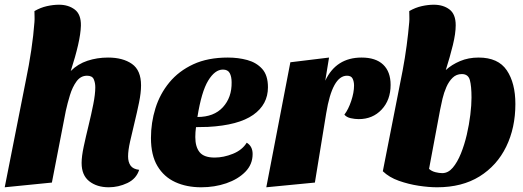

<svg xmlns="http://www.w3.org/2000/svg" viewBox="-23 -774 2218 814"><path d="M438 20Q388 20 355.5 -5.5Q323 -31 323 -83Q323 -111 332 -153Q341 -195 352.5 -242Q364 -289 372.5 -332Q381 -375 381 -404Q381 -423 374.5 -438Q368 -453 346 -453Q319 -453 301.5 -429Q284 -405 273.5 -370.5Q263 -336 256 -304L197 0L-3 20L87 -435Q100 -497 109.5 -561Q119 -625 123 -680Q124 -692 123.5 -704Q123 -716 123 -727Q149 -742 176 -748Q203 -754 227 -754Q267 -754 294 -733.5Q321 -713 320 -665Q319 -631 308 -583Q297 -535 277 -473Q307 -503 348 -516.5Q389 -530 435 -530Q498 -530 536.5 -503Q575 -476 575 -412Q575 -381 566.5 -339.5Q558 -298 547.5 -255Q537 -212 528.5 -174Q520 -136 520 -111Q520 -87 530.5 -72Q541 -57 567 -54Q555 -16 517 2Q479 20 438 20Z M830 20Q768 20 720 -2Q672 -24 644.5 -70Q617 -116 617 -189Q617 -254 636 -315Q655 -376 695 -424.5Q735 -473 796.5 -501.5Q858 -530 943 -530Q987 -530 1025.5 -519.5Q1064 -509 1088.5 -482Q1113 -455 1113 -404Q1113 -331 1050.5 -287Q988 -243 859 -236Q847 -236 834 -235.5Q821 -235 808 -235Q805 -214 805 -193Q805 -151 823.5 -128.5Q842 -106 887 -106Q925 -106 964.5 -122Q1004 -138 1023 -169Q1048 -154 1048 -121Q1048 -77 1017 -45.5Q986 -14 936.5 3Q887 20 830 20ZM814 -278Q884 -278 922 -319.5Q960 -361 959 -425Q959 -449 951 -464Q943 -479 922 -479Q888 -479 859.5 -432Q831 -385 814 -278Z M1106 20 1208 -510 1372 -530 1356 -432Q1402 -530 1510 -530Q1570 -530 1601.5 -500Q1633 -470 1633 -414Q1633 -350 1595 -309.5Q1557 -269 1498 -269Q1481 -269 1463.5 -273Q1446 -277 1437 -288Q1454 -310 1466 -346Q1478 -382 1478 -411Q1478 -428 1472 -440.5Q1466 -453 1448 -453Q1386 -453 1360 -294L1312 0Z M1830 20Q1795 20 1752 13.5Q1709 7 1668 -7.5Q1627 -22 1600 -48L1684 -475Q1694 -528 1701 -580.5Q1708 -633 1712 -680Q1713 -692 1712.5 -704Q1712 -716 1712 -727Q1738 -742 1765 -748Q1792 -754 1816 -754Q1856 -754 1882.5 -734Q1909 -714 1909 -667Q1909 -632 1897 -583Q1885 -534 1867 -477Q1892 -500 1927.5 -515Q1963 -530 2006 -530Q2089 -530 2125.5 -476Q2162 -422 2162 -333Q2162 -232 2123 -152Q2084 -72 2010 -26Q1936 20 1830 20ZM1852 -40Q1877 -40 1896.5 -63Q1916 -86 1931 -123Q1946 -160 1956 -203Q1966 -246 1971 -287.5Q1976 -329 1976 -360Q1976 -409 1969 -434.5Q1962 -460 1935 -460Q1912 -460 1896 -444.5Q1880 -429 1869.5 -405Q1859 -381 1853 -355.5Q1847 -330 1843 -309L1796 -58Q1807 -48 1823 -44Q1839 -40 1852 -40Z"/></svg>

Font: Sansita Swashed ExtraBold
Style: Regular
Weight: 800
Designer: Pablo Cosgaya
Foundry: Omnibus-Type
Version: Version 1.003; ttfautohint (v1.8.3)